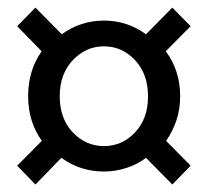

<svg xmlns="http://www.w3.org/2000/svg" viewBox="-20 -596 556 513"><path d="M74.7 -103 25.9 -153.3 91.8 -219.7Q74.2 -244.1 64.7 -273.9Q55.2 -303.7 55.2 -338.9Q55.2 -408.2 91.3 -459L25.9 -525.9L74.7 -575.7L145 -504.4Q195.3 -541 257.8 -541Q319.8 -541 370.1 -504.4L440.4 -575.7L489.3 -525.9L422.9 -459Q441.4 -434.6 451.4 -404.3Q461.4 -374 461.4 -338.9Q461.4 -303.7 451.2 -273.9Q440.9 -244.1 423.8 -219.7L489.3 -153.3L440.4 -103L370.1 -174.3Q346.2 -156.2 316.9 -147Q287.6 -137.7 257.8 -137.7Q194.3 -137.7 144 -174.3ZM257.8 -205.6Q306.2 -205.6 340.8 -242.2Q375.5 -278.8 375.5 -338.9Q375.5 -398.4 340.8 -435.3Q306.2 -472.2 257.8 -472.2Q209.5 -472.2 174.6 -435.3Q139.6 -398.4 139.6 -338.9Q139.6 -278.8 174.6 -242.2Q209.5 -205.6 257.8 -205.6Z"/></svg>

Font: Akatab Medium
Style: Regular
Weight: 500
Designer: SIL Global
Foundry: SIL Global
Version: Version 4.100